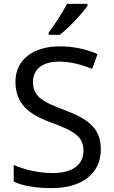

<svg xmlns="http://www.w3.org/2000/svg" viewBox="-20 -964 589 994"><path d="M433 -934V-944H327C304 -899 261 -833 232 -796V-784H290C337 -820 408 -897 433 -934ZM502 -191C502 -303 433 -350 307 -397C191 -440 151 -469 151 -541C151 -603 197 -645 286 -645C348 -645 407 -628 457 -607L485 -684C431 -708 366 -724 288 -724C153 -724 60 -655 60 -542C60 -431 122 -374 244 -330C373 -283 412 -253 412 -183C412 -112 357 -68 251 -68C175 -68 99 -89 51 -110V-24C96 -2 167 10 247 10C403 10 502 -64 502 -191Z"/></svg>

Font: Noto Sans Miao
Style: Regular
Weight: 400
Designer: Monotype Design Team
Foundry: Monotype Imaging Inc.
Version: Version 2.003